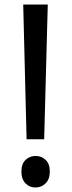

<svg xmlns="http://www.w3.org/2000/svg" viewBox="-20 -821 319 852"><path d="M176 -203H98L83 -801H192ZM137 11Q111 11 93 -7.5Q75 -26 75 -60Q75 -94 93.5 -111.5Q112 -129 138 -129Q164 -129 182.5 -111.5Q201 -94 201 -60Q201 -26 182.5 -7.5Q164 11 137 11Z"/></svg>

Font: Yaldevi ExtraLight Medium
Style: Regular
Weight: 500
Version: Version 1.100